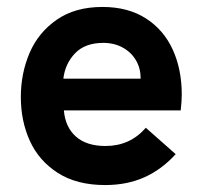

<svg xmlns="http://www.w3.org/2000/svg" viewBox="-20 -523 583 553"><path d="M40 -243.5Q40 -311.5 65.2 -370.5Q90.5 -429.5 143.5 -466.2Q196.5 -503 275 -503Q349 -503 400.5 -469.8Q452 -436.5 477.8 -379.5Q503.5 -322.5 503.5 -251Q503.5 -232 500.5 -205H164Q168 -157 198.5 -129.8Q229 -102.5 284 -102.5Q354.5 -102.5 400 -155L486 -79Q445.5 -34.5 395.5 -12.2Q345.5 10 283 10Q201 10 146.5 -25Q92 -60 66 -117.2Q40 -174.5 40 -243.5ZM385 -296.5V-298.5Q385 -326.5 371.5 -349.5Q358 -372.5 333.5 -386Q309 -399.5 277.5 -399.5Q225 -399.5 196.2 -369.5Q167.5 -339.5 162.5 -296.5Z"/></svg>

Font: HK Grotesk
Style: Bold
Weight: 700
Designer: Alfredo Marco Pradil
Foundry: Hanken Design Co.
Version: Version 3.001